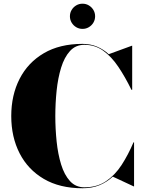

<svg xmlns="http://www.w3.org/2000/svg" viewBox="-20 -994 774 1024"><path d="M352.9 -907.1Q352.9 -925.6 362 -940.8Q371.1 -956.1 386.4 -965.2Q401.6 -974.3 420.1 -974.3Q438.6 -974.3 453.8 -965.2Q469.1 -956.1 478.2 -940.8Q487.3 -925.6 487.3 -907.1Q487.3 -888.6 478.2 -873.4Q469.1 -858.1 453.8 -849Q438.6 -839.9 420.1 -839.9Q401.6 -839.9 386.4 -849Q371.1 -858.1 362 -873.4Q352.9 -888.6 352.9 -907.1ZM695 -235V0H693L581.5 -52Q550 -22.5 510.5 -6.2Q471 10 420 10Q298.5 10 213.8 -39.8Q129 -89.5 84.5 -176.5Q40 -263.5 40 -375Q40 -486.5 84.5 -573.5Q129 -660.5 213.8 -710.2Q298.5 -760 420 -760Q462.5 -760 497 -745.5Q531.5 -731 560 -705L683 -750H685V-515H681Q647.5 -583.5 611 -637.8Q574.5 -692 530.5 -723.5Q486.5 -755 430 -755Q383.5 -755 353.2 -721.8Q323 -688.5 306 -633.2Q289 -578 282 -510.8Q275 -443.5 275 -375Q275 -307 282 -239.5Q289 -172 306 -116.8Q323 -61.5 353.2 -28.2Q383.5 5 430 5Q497 5 545.2 -27.5Q593.5 -60 628.8 -114.5Q664 -169 692 -235Z"/></svg>

Font: Bodoni* 96pt Fatface
Style: Regular
Weight: 900
Version: Version 2.3